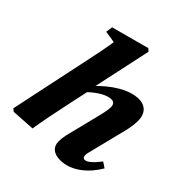

<svg xmlns="http://www.w3.org/2000/svg" viewBox="-201 -850 996 996"><g transform="rotate(45 297.0 -351.5)"><path d="M52.8 8 182.7 0C194.5 -72.2 206 -129.2 224.3 -215.1L255.5 -360L255.6 -375.5L327 -707L312.7 -719.4L103.9 -662.9L98.4 -625.2L224.8 -604.9L168.1 -638.8C158.1 -567.7 143 -495.8 127.5 -424.6L38.5 -3.6L52.8 8ZM400.1 15.2C485.4 15.2 554.7 -50.7 593.7 -117.7L563.2 -138.1C531.6 -96.7 506.6 -75.9 489.5 -75.9C479.7 -75.9 473.8 -82.9 473.8 -96.2C473.8 -106.2 477.7 -120 482.5 -139.3L529.7 -327.9C537.7 -359.5 542.3 -388.2 542.3 -415.1C542.3 -471.2 509.5 -498.5 466.1 -498.5C395.7 -498.5 314.1 -448.6 238.5 -366.9L238.5 -322.7C290.4 -373.6 334.8 -396.5 366.3 -396.5C381.8 -396.5 392.6 -386.9 392.6 -365.3C392.6 -348.9 387.5 -321.7 379.5 -290.6L342.3 -141C334.4 -110.8 325.6 -78 325.6 -48.5C325.6 -8.3 352.5 15.2 400.1 15.2Z"/></g></svg>

Font: Source Serif Variable
Style: Italic
Weight: 389
Italic angle: -12°
Designer: Frank Grießhammer
Foundry: Adobe Systems Incorporated
Version: Version 3.001;hotconv 1.0.111;makeotfexe 2.5.65597